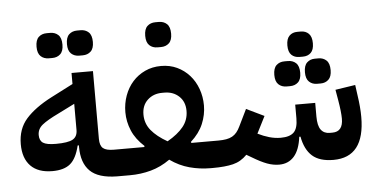

<svg xmlns="http://www.w3.org/2000/svg" viewBox="-51 -829 1836 937"><g transform="rotate(-5 867.0 -360.5)"><path d="M487 0Q396 -1 355.5 -41Q315 -81 315 -159V-167H309Q294 -104 263.5 -78.5Q233 -53 176 -53Q106 -53 69.5 -90.5Q33 -128 33 -197Q33 -272 76.5 -321Q120 -370 201 -412L310 -468V-522H415V-190Q415 -157 430.5 -144Q446 -131 483 -131H514V-27ZM204 -184Q263 -184 286.5 -197Q310 -210 310 -243V-371L228 -330Q174 -304 149 -284Q124 -264 124 -234Q124 -207 141.5 -195.5Q159 -184 204 -184ZM355 -603Q331 -603 315.5 -617.5Q300 -632 300 -664Q300 -697 315.5 -711.5Q331 -726 355 -726H372Q396 -726 411.5 -711.5Q427 -697 427 -664Q427 -632 411.5 -617.5Q396 -603 372 -603ZM206 -603Q182 -603 166.5 -617.5Q151 -632 151 -664Q151 -697 166.5 -711.5Q182 -726 206 -726H223Q247 -726 262.5 -711.5Q278 -697 278 -664Q278 -632 262.5 -617.5Q247 -603 223 -603Z M487 -104 514 -131H632L634 -136Q592 -174 573.5 -218Q555 -262 555 -308Q555 -351 569 -389.5Q583 -428 608.5 -456.5Q634 -485 669.5 -501.5Q705 -518 748 -518Q791 -518 826 -501.5Q861 -485 886.5 -456.5Q912 -428 926 -389.5Q940 -351 940 -308Q940 -262 921.5 -218Q903 -174 861 -136L863 -131H984V-27L957 0H946Q893 0 843 -13.5Q793 -27 748 -59Q703 -27 653.5 -13.5Q604 0 551 0H487ZM748 -149Q799 -178 826 -211.5Q853 -245 853 -289Q853 -334 824.5 -360.5Q796 -387 753 -387H742Q699 -387 670.5 -360.5Q642 -334 642 -289Q642 -245 669.5 -211.5Q697 -178 748 -149ZM739 -610Q715 -610 699.5 -624.5Q684 -639 684 -671Q684 -704 699.5 -718.5Q715 -733 739 -733H756Q780 -733 795.5 -718.5Q811 -704 811 -671Q811 -639 795.5 -624.5Q780 -610 756 -610Z M957 -104 984 -131H995Q1017 -131 1034 -134Q1051 -137 1063.5 -144Q1076 -151 1085.5 -162.5Q1095 -174 1103 -191L1143 -273L1230 -231L1188 -148Q1216 -134 1244 -126Q1272 -118 1300 -118Q1344 -118 1364 -137.5Q1384 -157 1384 -206V-273H1482V-206Q1482 -161 1497 -141Q1512 -121 1540 -121H1553Q1605 -121 1605 -185Q1605 -217 1595 -276L1586 -328L1684 -343L1691 -292Q1700 -232 1700 -185Q1700 12 1547 12Q1479 12 1443.5 -19.5Q1408 -51 1396 -115H1390Q1382 -51 1354 -19.5Q1326 12 1281 12Q1252 12 1222 1Q1192 -10 1149 -36L1125 -50Q1095 -19 1056 -9.5Q1017 0 957 0ZM1499 -365Q1476 -365 1460.5 -379.5Q1445 -394 1445 -426Q1445 -459 1460.5 -473.5Q1476 -488 1499 -488H1517Q1540 -488 1555.5 -473.5Q1571 -459 1571 -426Q1571 -394 1555.5 -379.5Q1540 -365 1517 -365ZM1350 -365Q1326 -365 1310.5 -379.5Q1295 -394 1295 -426Q1295 -459 1310.5 -473.5Q1326 -488 1350 -488H1367Q1391 -488 1406.5 -473.5Q1422 -459 1422 -426Q1422 -394 1406.5 -379.5Q1391 -365 1367 -365ZM1425 -503Q1401 -503 1386 -517.5Q1371 -532 1371 -564Q1371 -596 1386 -611Q1401 -626 1425 -626H1442Q1466 -626 1481 -611Q1496 -596 1496 -564Q1496 -532 1481 -517.5Q1466 -503 1442 -503Z"/></g></svg>

Font: IBM Plex Sans Arabic SmBld
Style: Regular
Weight: 600
Designer: Mike Abbink, Paul van der Laan, Pieter van Rosmalen, Wael Morcos, Khajak Apelian
Foundry: Bold Monday
Version: Version 1.005